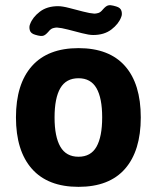

<svg xmlns="http://www.w3.org/2000/svg" viewBox="-20 -718 609 746"><path d="M285 -531Q404 -531 465.5 -461.7Q527 -392.3 527 -261.7Q527 -132 465.7 -62Q404.4 8 285 8Q166 8 104 -62Q42 -132 42 -262Q42 -391.5 104 -461.3Q166 -531 285 -531ZM285 -414Q236.9 -414 214.4 -375.5Q192 -337 192 -261.6Q192 -187 214.5 -148Q237 -109 285 -109Q333 -109 355 -148Q377 -187 377 -262Q377 -337 354.8 -375.5Q332.6 -414 285 -414ZM205.7 -694Q222.2 -694 249.1 -687Q276.1 -680 303 -673Q330 -666 346.5 -665Q353.1 -665 361.9 -667.5Q370.7 -670 379.5 -681Q391.6 -695 400.4 -697Q409.2 -699 420.2 -696L431.2 -693Q448.8 -688 452.1 -675Q455.4 -662 451 -652Q441.1 -625 413 -603.5Q385 -582 342.1 -582Q325.6 -582 298.6 -589Q271.7 -596 244.7 -603Q217.8 -610 201.3 -611Q194.7 -611 185.9 -608.5Q177.1 -606 168.3 -595Q156.2 -581 147.4 -579Q138.6 -577 127.6 -580L116.6 -583Q99 -588 95.7 -601Q92.4 -614 96.8 -624Q106.7 -651 134.7 -672.5Q162.8 -694 205.7 -694Z"/></svg>

Font: Asap VF Beta
Style: Regular
Weight: 400
Designer: Pablo Cosgaya
Foundry: Pablo Cosgaya
Version: Version 1.007